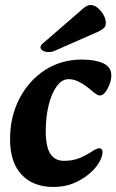

<svg xmlns="http://www.w3.org/2000/svg" viewBox="-20 -728 463 764"><path d="M193 16Q112 16 66 -33Q20 -82 20 -174Q20 -264 57.5 -336Q95 -408 159.5 -449.5Q224 -491 306 -491Q357 -491 390 -476.5Q423 -462 423 -427Q423 -412 416 -393Q409 -374 399 -361Q389 -348 377 -348Q371 -348 364 -352.5Q357 -357 351 -362Q341 -371 325.5 -383Q310 -395 291 -404Q272 -413 253 -413Q226 -413 205.5 -384.5Q185 -356 173.5 -309Q162 -262 162 -206Q162 -145 180 -116.5Q198 -88 235 -88Q269 -88 295 -98.5Q321 -109 344 -124Q353 -130 361 -134Q369 -138 375 -138Q381 -138 384.5 -134Q388 -130 388 -123Q388 -105 374 -81Q360 -57 333.5 -35Q307 -13 272 1.5Q237 16 193 16ZM149 -554Q141 -546 141 -540Q141 -532 150.5 -526.5Q160 -521 171 -521Q178 -521 183.5 -521.5Q189 -522 196 -525L375 -604Q388 -611 394.5 -617.5Q401 -624 401 -636Q401 -653 391.5 -669.5Q382 -686 368.5 -697Q355 -708 341 -708Q327 -708 313 -696Z"/></svg>

Font: Alkatra SemiBold
Style: Regular
Weight: 600
Designer: Suman Bhandary
Version: Version 1.100;gftools[0.9.22]